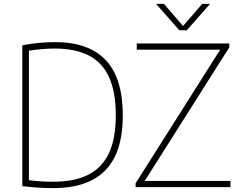

<svg xmlns="http://www.w3.org/2000/svg" viewBox="-20 -964 1238 989"><path d="M254 5Q228 5 203.8 4Q179.5 3 153.5 0.8Q127.5 -1.5 95 -5V-730.5Q122.5 -736 151.5 -739.8Q180.5 -743.5 209 -745.2Q237.5 -747 264.5 -747Q437 -747 524.8 -654.2Q612.5 -561.5 612.5 -370Q612.5 -240.5 572 -157.8Q531.5 -75 451.8 -35Q372 5 254 5ZM255 -28Q362.5 -28 433.8 -63.5Q505 -99 540.8 -174.5Q576.5 -250 576.5 -370Q576.5 -489 542.2 -565.2Q508 -641.5 438 -677.8Q368 -714 262 -714Q230.5 -714 197.5 -711.2Q164.5 -708.5 129 -703V-36Q158 -32 187.8 -30Q217.5 -28 255 -28ZM678.5 0V-20L1122 -720.5L1129 -708H684.5V-740H1161V-720L717.5 -19.5L710.5 -32H1167V0ZM904 -808 784 -944H824.5L929.5 -822.5H916.5L1021.5 -944H1062L942 -808Z"/></svg>

Font: Encode Sans SC Thin
Style: Regular
Weight: 250
Designer: Multiple Designers
Foundry: Impallari Type
Version: Version 3.002